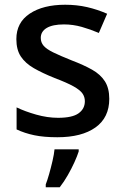

<svg xmlns="http://www.w3.org/2000/svg" viewBox="-20 -569 524 810"><path d="M441 -152Q441 -73 383 -31.5Q325 10 222 10Q165 10 124.5 1.5Q84 -7 50 -23V-116Q85 -99 132.5 -85.5Q180 -72 225 -72Q285 -72 311.5 -91Q338 -110 338 -142Q338 -160 328 -174.5Q318 -189 290.5 -204.5Q263 -220 210 -240Q158 -261 122.5 -281.5Q87 -302 68 -330.5Q49 -359 49 -404Q49 -474 105.5 -511.5Q162 -549 255 -549Q304 -549 347.5 -539Q391 -529 432 -511L397 -430Q362 -445 325 -455.5Q288 -466 250 -466Q202 -466 177 -451Q152 -436 152 -409Q152 -390 164 -376Q176 -362 204.5 -348Q233 -334 283 -314Q333 -295 368.5 -275Q404 -255 422.5 -226Q441 -197 441 -152ZM312 70Q306 89 294 115.5Q282 142 266 170Q250 198 232 221H173V209Q180 191 187.5 164.5Q195 138 201.5 110Q208 82 210 61H312Z"/></svg>

Font: Noto Sans Vithkuqi Medium
Style: Regular
Weight: 500
Version: Version 1.001